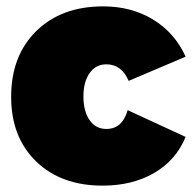

<svg xmlns="http://www.w3.org/2000/svg" viewBox="-20 -575 603 603"><path d="M384 -321Q362 -373 314 -373Q281 -373 261.5 -345.5Q242 -318 242 -272Q242 -225 261.5 -197.5Q281 -170 314 -170Q364 -170 381 -229L563 -145Q533 -72 464.5 -32Q396 8 302 8Q172 8 93.5 -68Q15 -144 15 -271Q15 -400 94 -477.5Q173 -555 304 -555Q393 -555 461 -513.5Q529 -472 563 -397Z"/></svg>

Font: MontserratBlack
Style: Regular
Weight: 900
Designer: Julieta Ulanovsky
Foundry: Julieta Ulanovsky
Version: Version 4.000